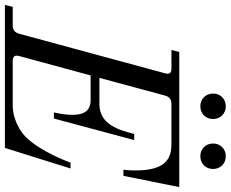

<svg xmlns="http://www.w3.org/2000/svg" viewBox="-109 -843 942 784"><g transform="rotate(90 362.0 -451.0)"><path d="M-10 0H574L658 -268H634C634 -268 591 -146 528 -84C487 -45 433 -32 404 -32H218C200 -32 194 -41 199 -59L278 -350H379C426 -350 439 -318 439 -275C439 -250 434 -222 429 -200H454L542 -528H517C502 -470 480 -386 396 -386H288L360 -653C365 -672 376 -680 394 -680H558C624 -680 666 -650 666 -532C666 -505 663 -484 663 -484H688L734 -712H182L174 -680H250C268 -680 275 -672 269 -653L108 -59C103 -41 93 -32 74 -32H-2ZM556 -850C556 -820 578 -798 608 -798C638 -798 660 -820 660 -850C660 -880 638 -902 608 -902C578 -902 556 -880 556 -850ZM352 -850C352 -820 374 -798 404 -798C434 -798 456 -820 456 -850C456 -880 434 -902 404 -902C374 -902 352 -880 352 -850Z"/></g></svg>

Font: Old Standard
Style: Italic
Weight: 400
Italic angle: -15.2°
Designer: Alexey Kryukov <alexios@thessalonica.org.ru>
Version: Version 2.0